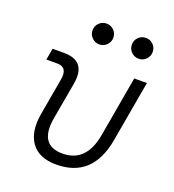

<svg xmlns="http://www.w3.org/2000/svg" viewBox="-133 -828 853 941"><g transform="rotate(20 293.0 -357.0)"><path d="M265.1 9.8Q175.3 9.8 135 -45.9Q94.7 -101.6 112.3 -200.2L145.5 -389.2Q157.7 -457.5 102.5 -457.5H44.9L55.7 -517.6H115.2Q234.9 -517.6 211.9 -390.6L178.2 -200.2Q152.3 -51.3 275.9 -51.3Q398.9 -51.3 425.8 -200.2L481.4 -517.6H547.4L491.7 -200.2Q455.1 9.8 265.1 9.8ZM262.7 -615.7Q240.2 -615.7 224.4 -631.6Q208.5 -647.5 208.5 -669.9Q208.5 -692.9 224.4 -708.5Q240.2 -724.1 262.7 -724.1Q285.2 -724.1 301 -708.5Q316.9 -692.9 316.9 -669.9Q316.9 -647.5 301 -631.6Q285.2 -615.7 262.7 -615.7ZM467.8 -615.7Q445.3 -615.7 429.4 -631.6Q413.6 -647.5 413.6 -669.9Q413.6 -692.9 429.4 -708.5Q445.3 -724.1 467.8 -724.1Q490.2 -724.1 506.1 -708.5Q522 -692.9 522 -669.9Q522 -647.5 506.1 -631.6Q490.2 -615.7 467.8 -615.7Z"/></g></svg>

Font: Cascadia Code PL Light
Style: Italic
Weight: 300
Italic angle: -10°
Monospace: yes
Designer: Aaron Bell
Foundry: Saja Typeworks
Version: Version 2404.023; ttfautohint (v1.8.4)